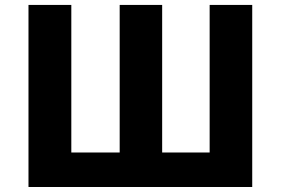

<svg xmlns="http://www.w3.org/2000/svg" viewBox="-20 -747 1121 767"><path d="M93.8 -727.3H264.9V-137.8H458.1V-727.3H627.8V-137.8H817.5V-727.3H987.6V0H93.8Z"/></svg>

Font: Inter UI Extra Bold
Style: Regular
Weight: 800
Designer: Rasmus Andersson
Foundry: rsms
Version: 3.2;8d6f07862